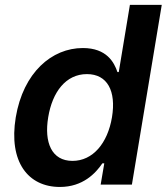

<svg xmlns="http://www.w3.org/2000/svg" viewBox="-20 -747 675 777"><path d="M222.3 9.6C315.7 9.6 367.2 -46.2 394.2 -85.9H402L387.4 0H513.8L634.6 -727.3H505.7L460.6 -455.3H455.3C442.1 -494.7 411.6 -552.6 315.3 -552.6C189.6 -552.6 74.2 -453.8 43.7 -272C14.2 -92.3 93.4 9.6 222.3 9.6ZM175.1 -272.7C191.8 -374.3 246.1 -447.1 331.7 -447.1C414.8 -447.1 450.6 -378.6 433.2 -272.7C415.5 -166.9 355.5 -95.9 273.4 -95.9C188.9 -95.9 158 -170.5 175.1 -272.7Z"/></svg>

Font: Margiela Sans Semi Bold
Style: Italic
Weight: 600
Italic angle: -9.39999°
Designer: Stefan Endress, Andreas Faust
Version: Version 1.100;FEAKit 1.0